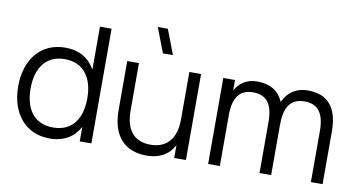

<svg xmlns="http://www.w3.org/2000/svg" viewBox="-77 -976 2211 1187"><g transform="rotate(10 1029.0 -382.5)"><path d="M474 -720V-449.5C438.5 -515 377.5 -555 286 -555C134 -555 40 -439.5 40 -269.5C40 -102.5 133 15 286 15C377 15 438.5 -24.5 474 -90.5V0H547V-720ZM296 -484.5C413 -484.5 474 -399.5 474 -269.5C474 -143.5 417 -55.5 296 -55.5C177.5 -55.5 118 -139.5 118 -269.5C118 -397 176.5 -484.5 296 -484.5Z M949 -625 889.5 -780H826.5L886 -625ZM750.5 -540H677V-233.5C677 -62.5 764 15 894.5 15C993 15 1042 -32.5 1067 -80.5V0H1140.5V-540H1067V-243.5C1067 -109 999.5 -55.5 907 -55.5C813.5 -55.5 750.5 -109.5 750.5 -243.5Z M1602.5 0H1675.5V-321.5H1676C1676 -448 1731 -484.5 1800.5 -484.5C1871.5 -484.5 1925 -448 1925 -321.5V0H1998.5V-331.5C1998.5 -487 1928 -555 1809.5 -555C1738 -555 1684.5 -520 1655 -455.5C1626.5 -524 1569.5 -555 1490.5 -555C1426 -555 1381 -524.5 1353.5 -474.5V-540H1280V0H1353.5V-321.5C1353.5 -448 1408 -484.5 1478 -484.5C1549 -484.5 1602.5 -448 1602.5 -321.5Z"/></g></svg>

Font: Vela Sans
Style: Regular
Weight: 400
Designer: Principal design: Mikhail Sharanda - project Manrope.
Design modification: Ravid Balaliev
Foundry: Mikhail Sharanda
Version: Version 1.001